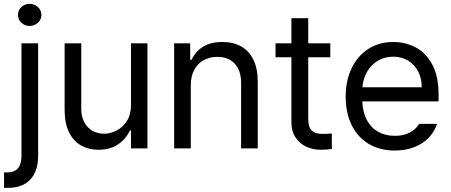

<svg xmlns="http://www.w3.org/2000/svg" viewBox="-41 -749 2275 969"><path d="M151.4 -530.3V38.1Q151.4 114.3 112.3 156.7Q73.2 199.2 -2.9 199.2H-20.5V121.1H-3.9Q32.2 121.1 49.8 99.9Q67.4 78.6 67.4 38.1V-530.3ZM49.8 -673.8Q49.8 -697.3 66.9 -713.4Q84 -729.5 108.4 -729.5Q132.8 -729.5 150.4 -713.4Q168 -697.3 168 -673.8Q168 -650.4 150.4 -634.3Q132.8 -618.2 108.4 -618.2Q84 -618.2 66.9 -634.3Q49.8 -650.4 49.8 -673.8Z M620.1 -530.3H703.1V0H620.1V-89.8H614.3Q593.8 -46.4 554 -19.8Q514.2 6.8 457 6.8Q405.8 6.8 367.2 -15.4Q328.6 -37.6 306.9 -82.5Q285.2 -127.4 285.2 -193.4V-530.3H369.1V-199.2Q369.1 -161.6 383.8 -133.3Q398.4 -105 424.6 -89.6Q450.7 -74.2 484.4 -74.2Q516.1 -74.2 547.6 -90.3Q579.1 -106.4 599.6 -138.9Q620.1 -171.4 620.1 -217.8Z M921.9 0H837.9V-530.3H918.9V-447.3H925.8Q945.8 -489.7 984.1 -513.4Q1022.5 -537.1 1081.1 -537.1Q1135.7 -537.1 1175.8 -514.9Q1215.8 -492.7 1237.8 -447.8Q1259.8 -402.8 1259.8 -336.9V0H1175.8V-331.1Q1175.8 -392.6 1144 -427.2Q1112.3 -461.9 1055.7 -461.9Q1016.6 -461.9 986.3 -445.1Q956.1 -428.2 939 -395.8Q921.9 -363.3 921.9 -318.4Z M1626 -460H1514.6V-152.3Q1514.6 -105.5 1533.2 -89.4Q1551.8 -73.2 1584 -73.2Q1608.4 -73.2 1633.8 -75.2V2.9Q1608.4 6.8 1575.2 6.8Q1538.1 6.8 1504.9 -8.5Q1471.7 -23.9 1450.7 -55.2Q1429.7 -86.4 1429.7 -130.9V-460H1349.6V-530.3H1429.7V-657.2H1514.6V-530.3H1626Z M1703.6 -260.7Q1703.6 -341.8 1733.6 -404.5Q1763.7 -467.3 1818.1 -502.2Q1872.6 -537.1 1943.8 -537.1Q2003.9 -537.1 2055.7 -510.5Q2107.4 -483.9 2139.9 -424.6Q2172.4 -365.2 2172.4 -272.5V-237.3H1787.6Q1789.6 -182.1 1810.5 -143.1Q1831.5 -104 1867.9 -83.7Q1904.3 -63.5 1951.7 -63.5Q1996.6 -63.5 2027.6 -80.3Q2058.6 -97.2 2074.7 -124H2164.6Q2151.9 -84 2122.3 -53.5Q2092.8 -22.9 2049.1 -6.1Q2005.4 10.7 1951.7 10.7Q1876 10.7 1819.8 -22.9Q1763.7 -56.6 1733.6 -118.2Q1703.6 -179.7 1703.6 -260.7ZM2087.4 -308.6Q2087.4 -353 2069.6 -387.9Q2051.8 -422.9 2019 -442.9Q1986.3 -462.9 1943.8 -462.9Q1899.4 -462.9 1865 -441.9Q1830.6 -420.9 1810.8 -385.5Q1791 -350.1 1788.1 -308.6Z"/></svg>

Font: Pretendard
Style: Regular
Weight: 400
Designer: Base glyphs from Inter by Rasmus Andersson; Hangeul glyphs from Noto Sans CJK(Source Han Sans) by Jang Soo-young and Kan
Foundry: Kil Hyung-jin
Version: Version 1.309